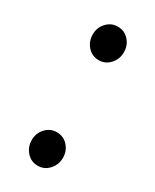

<svg xmlns="http://www.w3.org/2000/svg" viewBox="-114 -415 371 459"><g transform="rotate(30 72.0 -185.0)"><path d="M72 7Q53.5 7 41.2 -6.8Q29 -20.5 29 -39.5Q29 -58.5 41.5 -72Q54 -85.5 72 -85.5Q90.5 -85.5 102.8 -72Q115 -58.5 115 -39.5Q115 -20.5 102.5 -6.8Q90 7 72 7ZM72 -284.5Q53.5 -284.5 41.2 -298.2Q29 -312 29 -331Q29 -350 41.5 -363.5Q54 -377 72 -377Q90.5 -377 102.8 -363.5Q115 -350 115 -331Q115 -312 102.5 -298.2Q90 -284.5 72 -284.5Z"/></g></svg>

Font: Fraunces 144pt Soft Light
Style: Regular
Weight: 300
Version: Version 1.000;[0bf87f6ff]